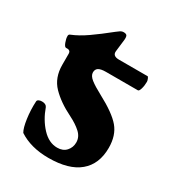

<svg xmlns="http://www.w3.org/2000/svg" viewBox="-136 -600 635 697"><g transform="rotate(30 181.5 -252.0)"><path d="M47 -19Q38 -34 33 -69.5Q28 -105 30 -141Q30 -146 35.5 -149Q41 -152 49 -152Q66 -152 71 -141Q87 -96 116 -65Q145 -34 180 -34Q204 -34 217.5 -49Q231 -64 231 -85Q231 -108 212.5 -125Q194 -142 164 -157Q111 -183 78.5 -216.5Q46 -250 46 -304V-351Q46 -357 42.5 -360.5Q39 -364 34 -364H27Q21 -364 15.5 -378.5Q10 -393 10 -404Q10 -411 16 -413Q46 -425 79 -448Q112 -471 153 -504Q155 -505 160.5 -509.5Q166 -514 170.5 -516Q175 -518 180 -518Q190 -518 193.5 -513.5Q197 -509 196 -496L190 -445Q187 -423 215 -423H335Q337 -423 340 -416Q343 -409 343 -404Q343 -388 339 -374.5Q335 -361 330 -361H196Q175 -361 165.5 -355Q156 -349 156 -336Q156 -322 172.5 -309Q189 -296 221 -279Q289 -243 316 -211Q343 -179 343 -127Q343 -59 299.5 -22.5Q256 14 171 14Q97 14 47 -19Z"/></g></svg>

Font: EB Garamond ExtraBold
Style: Regular
Weight: 800
Designer: Georg Duffner and Octavio Pardo
Foundry: Georg Duffner
Version: Version 1.000